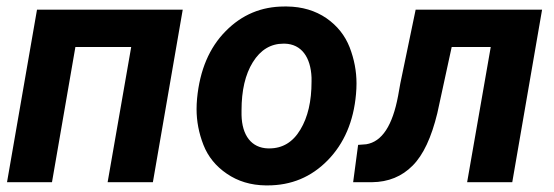

<svg xmlns="http://www.w3.org/2000/svg" viewBox="-20 -558 1697 588"><path d="M539.6 -528.3H93.3L1.5 0H139.2L210.9 -414.1H381.8L309.6 0H448.2Z M858.9 -538.1C856 -538.1 853.5 -538.1 851.1 -538.1C780.8 -538.1 720.7 -513.2 670.9 -462.4C621.1 -412.1 591.8 -343.3 583.5 -255.9C582.5 -245.1 582 -234.4 582 -223.6C582 -187 588.9 -150.4 603 -114.3C617.2 -78.1 641.1 -48.8 674.8 -25.9C708.5 -2.9 748 9.3 793.9 9.8C795.9 9.8 797.4 9.8 799.3 9.8C872.1 9.8 933.1 -15.6 983.4 -66.9C1033.7 -118.2 1063 -186 1070.3 -270C1071.3 -281.2 1071.8 -292 1071.8 -302.7C1071.8 -339.8 1064.9 -376.5 1050.8 -413.1C1036.6 -449.2 1013.2 -479 979.5 -502.4C945.8 -525.4 905.3 -537.6 858.9 -538.1ZM719.7 -205.6C719.7 -210.4 719.7 -215.3 719.7 -220.2C719.7 -280.8 731 -330.1 754.4 -367.7C777.8 -405.3 809.1 -424.3 848.1 -424.3C849.6 -424.3 850.6 -424.3 852.1 -424.3C903.3 -422.9 931.6 -382.8 934.1 -320.3C934.1 -316.4 934.1 -312 934.1 -308.1C934.1 -248 922.9 -199.2 899.9 -161.1C877 -122.6 845.2 -103.5 804.7 -103.5C803.2 -103.5 802.2 -103.5 800.8 -103.5C750 -105 721.2 -143.1 719.7 -205.6Z M1252.9 -528.3 1206.1 -303.2 1199.2 -264.6C1182.1 -173.3 1149.9 -124 1101.6 -116.2L1076.7 -114.3L1061.5 0H1119.1C1169.4 -0.5 1210.9 -17.6 1243.7 -50.8C1276.4 -83.5 1301.3 -137.2 1319.3 -211.4L1363.3 -414.1H1482.9L1410.6 0H1548.8L1640.1 -528.3Z"/></svg>

Font: Roboto
Style: Bold Italic
Weight: 700
Italic angle: -12°
Designer: Google
Version: Version 2.137; 2017